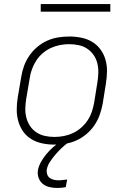

<svg xmlns="http://www.w3.org/2000/svg" viewBox="-20 -709 640 952"><path d="M250 8Q250 8 250 8Q250 8 250 8H249Q219 8 190 2Q161 -4 136.5 -18.5Q112 -33 95.5 -56Q79 -79 71 -107Q63 -135 63 -165Q63 -195 68 -226L85 -326Q89 -353 98.5 -380Q108 -407 124.5 -431.5Q141 -456 164 -475.5Q187 -495 213.5 -507Q240 -519 268 -523.5Q296 -528 324 -528Q324 -528 324 -528Q324 -528 324 -528Q354 -528 383.5 -522Q413 -516 437 -501.5Q461 -487 478 -464Q495 -441 503 -413Q511 -385 510.5 -355Q510 -325 505 -294L489 -194Q484 -167 474.5 -140Q465 -113 448.5 -88.5Q432 -64 409 -44.5Q386 -25 359.5 -13Q333 -1 305 3.5Q277 8 250 8ZM250 -30Q273 -30 296.5 -34.5Q320 -39 341.5 -49Q363 -59 382 -75.5Q401 -92 414.5 -112.5Q428 -133 435.5 -155.5Q443 -178 447 -201L463 -301Q467 -325 467.5 -349Q468 -373 462.5 -395.5Q457 -418 444 -436.5Q431 -455 412.5 -467.5Q394 -480 370.5 -485Q347 -490 323 -490Q300 -490 277 -485.5Q254 -481 232 -471Q210 -461 191 -444.5Q172 -428 159 -407.5Q146 -387 138 -364.5Q130 -342 127 -319L110 -219Q106 -195 105.5 -171Q105 -147 111 -124.5Q117 -102 129.5 -83.5Q142 -65 161 -52.5Q180 -40 203 -35Q226 -30 250 -30ZM264 223Q244 223 225 218.5Q206 214 192 202.5Q178 191 171.5 173Q165 155 168 135Q172 114 183.5 93.5Q195 73 210 55Q225 37 242.5 21.5Q260 6 280 -7L282 -8H317L315 0Q298 13 282.5 28Q267 43 253 59.5Q239 76 227 94.5Q215 113 212 132Q210 144 214 155.5Q218 167 227 173.5Q236 180 247.5 182.5Q259 185 271 185Q281 185 291.5 183.5Q302 182 313 181L306 219Q296 221 285 222Q274 223 264 223ZM182 -651V-689H527V-651Z"/></svg>

Font: Iosevka SS04 XLt Ex
Style: Italic
Weight: 200
Width: 7
Italic angle: -9°
Monospace: yes
Designer: Belleve Invis
Foundry: Belleve Invis
Version: Version 19.0.0; ttfautohint (v1.8.4)